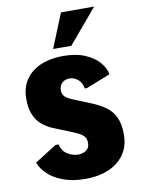

<svg xmlns="http://www.w3.org/2000/svg" viewBox="-104 -1045 830 1124"><g transform="rotate(-10 311.0 -482.5)"><path d="M312.5 9.8Q237.3 9.8 181.9 -10.5Q126.5 -30.8 91.6 -63.5Q56.6 -96.2 43 -134.3L172.4 -216.3H190.9Q199.7 -176.3 231.2 -157Q262.7 -137.7 294.4 -137.7Q321.8 -137.7 342 -151.9Q362.3 -166 362.3 -194.3Q362.3 -209.5 357.7 -221.7Q353 -233.9 337.2 -245.8Q321.3 -257.8 287.1 -271.5L174.8 -316.9Q139.2 -331.5 111.1 -355.5Q83 -379.4 66.9 -417Q50.8 -454.6 50.8 -510.3Q50.8 -565.4 71 -605.2Q91.3 -645 126.5 -670.9Q161.6 -696.8 207.5 -709.2Q253.4 -721.7 304.7 -721.7Q383.3 -721.7 436.5 -698.7Q489.7 -675.8 519.5 -640.9Q549.3 -606 555.7 -569.3L412.1 -512.2H398.9Q392.1 -550.3 368.7 -568.1Q345.2 -585.9 320.3 -585.9Q304.7 -585.9 290.5 -579.1Q276.4 -572.3 267.6 -558.8Q258.8 -545.4 258.8 -526.4Q258.8 -508.3 266.8 -496.1Q274.9 -483.9 293 -473.9Q311 -463.9 340.3 -452.6L418.9 -420.9Q467.8 -401.4 503.4 -376.2Q539.1 -351.1 558.3 -311Q577.6 -271 577.6 -207Q577.6 -156.2 558.8 -116.2Q540 -76.2 505.1 -48.1Q470.2 -20 421.4 -5.1Q372.6 9.8 312.5 9.8ZM256.3 -772 338.9 -975.1H536.1L364.7 -772Z"/></g></svg>

Font: Comme Black
Style: Regular
Weight: 900
Version: Version 1.000;gftools[0.9.27]